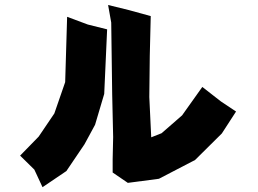

<svg xmlns="http://www.w3.org/2000/svg" viewBox="-20 -739 1044 778"><path d="M430.7 -647.5 434.6 -356.4 438.5 -183.6 436.5 -93.8V-40L498 2L624 -14.6L770.5 -90.8L878.9 -198.2L936.5 -287.1L875 -328.1L799.8 -386.7L717.8 -271.5L634.8 -199.2L592.8 -182.6L585 -345.7L586.9 -512.7L590.8 -673.8L502 -698.2L418 -718.8ZM252 -670.9 244.1 -406.2 200.2 -279.3 136.7 -185.5 61.5 -108.4 119.1 -51.8 152.3 19.5 249 -45.9 322.3 -154.3 365.2 -233.4 402.3 -358.4 414.1 -620.1 335.9 -639.6Z"/></svg>

Font: MaokenAssortedSans-TC
Style: Regular
Weight: 500
Version: Version 0.83